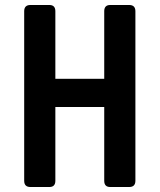

<svg xmlns="http://www.w3.org/2000/svg" viewBox="-20 -750 640 770"><path d="M102 0Q77 0 77 -25V-705Q77 -730 102 -730H178Q202 -730 202 -705V-434H398V-705Q398 -730 422 -730H498Q523 -730 523 -705V-25Q523 0 498 0H422Q398 0 398 -25V-321H202V-25Q202 0 178 0Z"/></svg>

Font: Pitagon Sans Mono
Style: Bold
Weight: 700
Monospace: yes
Designer: Travis Tran
Foundry: Pitagon
Version: Version 1.001; ttfautohint (v1.8.4.7-5d5b);gftools[0.9.26]